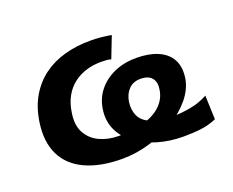

<svg xmlns="http://www.w3.org/2000/svg" viewBox="-91 -667 1007 829"><g transform="rotate(-20 412.5 -252.5)"><path d="M344 11Q244 11 175.5 -20.5Q107 -52 77.5 -113Q48 -174 61 -261Q71 -327 99.5 -375Q128 -423 171 -454.5Q214 -486 269 -501Q324 -516 386 -516Q412 -516 438 -513.5Q464 -511 483 -507L445 -409Q437 -412 425 -413Q413 -414 399 -414Q364 -414 332 -404.5Q300 -395 273.5 -375Q247 -355 229.5 -324Q212 -293 206 -251Q197 -196 217 -159.5Q237 -123 276 -105Q315 -87 364 -87Q434 -87 483.5 -102.5Q533 -118 561.5 -146.5Q590 -175 596 -214Q602 -248 586 -267.5Q570 -287 534 -287Q501 -287 480.5 -266.5Q460 -246 454 -211Q449 -173 462.5 -145Q476 -117 514 -102Q552 -87 617 -87Q652 -87 694.5 -95Q737 -103 773 -123L777 -13Q742 2 706 6.5Q670 11 625 11Q562 11 506.5 -5.5Q451 -22 409.5 -52.5Q368 -83 348.5 -125.5Q329 -168 337 -220Q344 -267 372.5 -302.5Q401 -338 446 -358Q491 -378 548 -378Q605 -378 646 -360.5Q687 -343 706 -308.5Q725 -274 717 -221Q709 -175 674.5 -133Q640 -91 587.5 -59Q535 -27 471.5 -8Q408 11 344 11Z"/></g></svg>

Font: Nunito Sans 6pt ExtraBold
Style: Italic
Weight: 800
Italic angle: -9°
Version: Version 3.101;gftools[0.9.27]